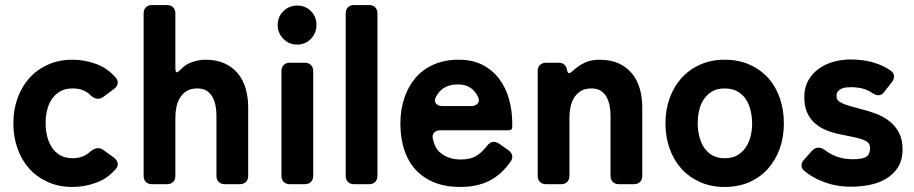

<svg xmlns="http://www.w3.org/2000/svg" viewBox="-20 -731 3627 762"><path d="M268 11Q213 11 169 -9Q125 -29 95 -63Q65 -97 49 -143Q33 -189 33 -241Q33 -295 49.5 -341Q66 -387 96.5 -421Q127 -455 170.5 -474.5Q214 -494 268 -494Q316 -494 362 -477Q408 -460 440 -422Q449 -412 447 -400Q445 -388 434 -379L391 -347Q380 -339 369 -339Q353 -339 337 -355Q312 -380 268 -380Q238 -380 218 -368Q198 -356 185 -336.5Q172 -317 166.5 -292Q161 -267 161 -241Q161 -216 167 -191Q173 -166 185.5 -146.5Q198 -127 218.5 -115Q239 -103 268 -103Q310 -103 338 -129Q354 -143 369 -143Q380 -143 390 -136L434 -104Q445 -95 447 -83Q449 -71 440 -61Q408 -23 362 -6Q316 11 268 11Z M550 -33V-678Q550 -693 559 -702Q568 -711 583 -711H643Q658 -711 667 -702Q676 -693 676 -678V-461Q676 -444 682 -444Q686 -444 695 -453Q713 -474 740.5 -484Q768 -494 795 -494Q839 -494 871 -479.5Q903 -465 924 -439.5Q945 -414 955 -379.5Q965 -345 965 -304V-33Q965 -18 956 -9Q947 0 932 0H872Q857 0 848 -9Q839 -18 839 -33V-273Q839 -292 835.5 -311Q832 -330 823.5 -345.5Q815 -361 800.5 -370.5Q786 -380 763 -380Q738 -380 721.5 -370Q705 -360 695 -344Q685 -328 680.5 -307.5Q676 -287 676 -266V-33Q676 -18 667 -9Q658 0 643 0H583Q568 0 559 -9Q550 -18 550 -33Z M1159 -554Q1127 -554 1104.5 -577Q1082 -600 1082 -632Q1082 -664 1104.5 -686.5Q1127 -709 1159 -709Q1192 -709 1214 -687Q1236 -665 1236 -632Q1236 -600 1214 -577Q1192 -554 1159 -554ZM1097 -33V-449Q1097 -464 1106 -473Q1115 -482 1130 -482H1190Q1205 -482 1214 -473Q1223 -464 1223 -449V-33Q1223 -18 1214 -9Q1205 0 1190 0H1130Q1115 0 1106 -9Q1097 -18 1097 -33Z M1352 -33V-678Q1352 -693 1361 -702Q1370 -711 1385 -711H1445Q1460 -711 1469 -702Q1478 -693 1478 -678V-33Q1478 -18 1469 -9Q1460 0 1445 0H1385Q1370 0 1361 -9Q1352 -18 1352 -33Z M1807 11Q1748 11 1703.5 -7Q1659 -25 1629 -58Q1599 -91 1584 -137.5Q1569 -184 1569 -241Q1569 -295 1584.5 -341.5Q1600 -388 1629 -422Q1658 -456 1701.5 -475Q1745 -494 1800 -494Q1856 -494 1896 -473Q1936 -452 1962 -417Q1988 -382 2000.5 -336.5Q2013 -291 2013 -241V-228Q2013 -214 2000 -214H1728Q1712 -214 1703 -204.5Q1694 -195 1698 -180Q1707 -139 1730 -123Q1761 -98 1809 -98Q1845 -98 1868 -111Q1891 -124 1912 -151Q1924 -168 1941 -168Q1949 -168 1961 -161L1999 -134Q2010 -126 2012.5 -114.5Q2015 -103 2008 -92Q1971 -38 1922 -13.5Q1873 11 1807 11ZM1736 -310H1849Q1867 -310 1876 -320.5Q1885 -331 1877 -347Q1853 -396 1798 -396Q1768 -396 1746 -384.5Q1724 -373 1710 -346Q1702 -330 1710.5 -320Q1719 -310 1736 -310Z M2114 -33V-449Q2114 -464 2123 -473Q2132 -482 2147 -482H2199Q2211 -482 2219.5 -474.5Q2228 -467 2230 -455Q2232 -441 2239 -441Q2244 -441 2251 -448Q2275 -470 2300 -482Q2325 -494 2359 -494Q2403 -494 2435 -479.5Q2467 -465 2488 -439.5Q2509 -414 2519 -379.5Q2529 -345 2529 -304V-33Q2529 -18 2520 -9Q2511 0 2496 0H2436Q2421 0 2412 -9Q2403 -18 2403 -33V-273Q2403 -292 2399.5 -311Q2396 -330 2387.5 -345.5Q2379 -361 2364.5 -370.5Q2350 -380 2327 -380Q2302 -380 2285.5 -370Q2269 -360 2259 -344Q2249 -328 2244.5 -307.5Q2240 -287 2240 -266V-33Q2240 -18 2231 -9Q2222 0 2207 0H2147Q2132 0 2123 -9Q2114 -18 2114 -33Z M2856 11Q2801 11 2757 -9Q2713 -29 2683 -63Q2653 -97 2637 -143Q2621 -189 2621 -241Q2621 -295 2637.5 -341Q2654 -387 2684.5 -421Q2715 -455 2758.5 -474.5Q2802 -494 2856 -494Q2912 -494 2956 -474Q3000 -454 3030 -420Q3060 -386 3075.5 -340Q3091 -294 3091 -241Q3091 -187 3074.5 -141Q3058 -95 3027.5 -61Q2997 -27 2953.5 -8Q2910 11 2856 11ZM2856 -103Q2886 -103 2906.5 -115Q2927 -127 2940 -146.5Q2953 -166 2959 -190.5Q2965 -215 2965 -241Q2965 -267 2959 -292Q2953 -317 2940.5 -336.5Q2928 -356 2907 -368Q2886 -380 2856 -380Q2826 -380 2806 -368Q2786 -356 2773 -336.5Q2760 -317 2754.5 -292Q2749 -267 2749 -241Q2749 -216 2755 -191Q2761 -166 2773.5 -146.5Q2786 -127 2806.5 -115Q2827 -103 2856 -103Z M3358 10Q3297 10 3247 -10Q3227 -17 3208 -28Q3189 -39 3172 -53Q3161 -62 3161 -74Q3161 -86 3170 -96L3203 -133Q3215 -145 3228 -145Q3241 -145 3253 -136Q3300 -99 3365 -99Q3404 -99 3418 -109Q3433 -118 3433 -144Q3433 -156 3426 -164Q3418 -173 3395 -180Q3383 -184 3365 -187.5Q3347 -191 3324 -196Q3291 -202 3263.5 -212.5Q3236 -223 3215.5 -240.5Q3195 -258 3183.5 -284Q3172 -310 3172 -346Q3172 -384 3188 -412Q3204 -440 3230 -458.5Q3256 -477 3288.5 -486Q3321 -495 3355 -495Q3452 -495 3516 -450Q3527 -442 3528 -430Q3529 -418 3521 -407L3489 -366Q3480 -353 3466 -353Q3457 -353 3445 -360Q3425 -374 3403.5 -379.5Q3382 -385 3357 -385Q3348 -385 3338 -384Q3328 -383 3319.5 -379Q3311 -375 3305.5 -368.5Q3300 -362 3300 -350Q3300 -335 3310 -328.5Q3320 -322 3332 -317Q3351 -310 3394 -299Q3427 -291 3457 -279.5Q3487 -268 3510.5 -249.5Q3534 -231 3548 -204Q3562 -177 3562 -139Q3562 -96 3544 -67.5Q3526 -39 3496.5 -21.5Q3467 -4 3430.5 3Q3394 10 3358 10Z"/></svg>

Font: Higure Gothic Black
Style: Regular
Weight: 900
Designer: Yoshimichi Ohira
Foundry: Positype
Version: Version 1.000